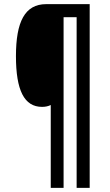

<svg xmlns="http://www.w3.org/2000/svg" viewBox="-20 -780 531 927"><path d="M413 127V-760H203C100 -760 57 -675 57 -509C57 -344 97 -264 183 -264C199 -264 213 -267 225 -273V127H287V-697H350V127Z"/></svg>

Font: Noto Sans Malayalam ExtraCondensed Medium
Style: Regular
Weight: 500
Width: 2
Designer: Jelle Bosma - Monotype Design Team
Foundry: Monotype Imaging Inc.
Version: Version 2.104